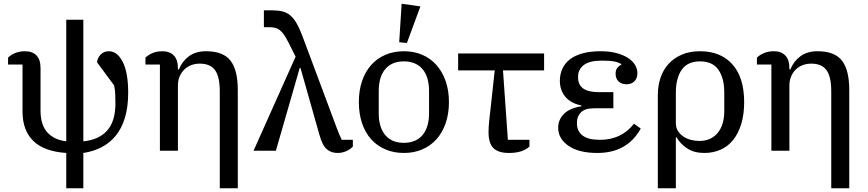

<svg xmlns="http://www.w3.org/2000/svg" viewBox="-20 -803 4624 1023"><path d="M333 12Q214 4 157 -52.5Q100 -109 100 -208V-459H23V-496Q39 -512 62.5 -521Q86 -530 113 -530Q153 -530 174.5 -507.5Q196 -485 196 -440V-213Q196 -139 231.5 -98.5Q267 -58 333 -50V-698H424V-50Q507 -58 551 -107.5Q595 -157 595 -252Q595 -276 594 -301Q593 -326 588 -348L497 -471Q499 -494 516 -512Q533 -530 560 -530Q605 -530 634 -473Q663 -416 663 -309Q663 -234 646 -177Q629 -120 597.5 -81Q566 -42 522 -19Q478 4 424 12V200H333Z M832 -459H755V-496Q772 -512 794.5 -521Q817 -530 845 -530Q884 -530 906 -507.5Q928 -485 928 -440V-433H933Q951 -477 987 -503.5Q1023 -530 1078 -530Q1169 -530 1208 -480Q1247 -430 1247 -323V200H1151V-316Q1151 -395 1125.5 -429.5Q1100 -464 1044 -464Q1020 -464 999 -456Q978 -448 962.5 -433Q947 -418 937.5 -396.5Q928 -375 928 -347V0H832Z M1555 -501 1517 -577Q1504 -602 1493 -618Q1482 -634 1470 -643Q1458 -652 1444.5 -655Q1431 -658 1413 -658H1386V-748H1428Q1460 -748 1483.5 -742.5Q1507 -737 1525.5 -722Q1544 -707 1560 -679.5Q1576 -652 1592 -609L1775 -119Q1780 -105 1787.5 -87.5Q1795 -70 1801 -58H1860V-22Q1846 -7 1824.5 2.5Q1803 12 1778 12Q1744 12 1720.5 -8.5Q1697 -29 1681 -88L1581 -441H1577L1450 0H1331Z M2132 -42Q2166 -42 2191.5 -53.5Q2217 -65 2233.5 -86Q2250 -107 2258 -135.5Q2266 -164 2266 -198V-320Q2266 -354 2258 -382.5Q2250 -411 2233.5 -432Q2217 -453 2191.5 -464.5Q2166 -476 2132 -476Q2097 -476 2072 -464.5Q2047 -453 2030.5 -432Q2014 -411 2006 -382.5Q1998 -354 1998 -320V-198Q1998 -164 2006 -135.5Q2014 -107 2030.5 -86Q2047 -65 2072 -53.5Q2097 -42 2132 -42ZM2132 12Q2078 12 2033.5 -7Q1989 -26 1957.5 -61Q1926 -96 1909 -146.5Q1892 -197 1892 -259Q1892 -321 1909 -371Q1926 -421 1957.5 -456.5Q1989 -492 2033.5 -511Q2078 -530 2132 -530Q2186 -530 2230 -511Q2274 -492 2305.5 -456.5Q2337 -421 2354.5 -371Q2372 -321 2372 -259Q2372 -197 2354.5 -146.5Q2337 -96 2305.5 -61Q2274 -26 2230 -7Q2186 12 2132 12ZM2107 -578 2120 -783 2220 -769 2148 -574Z M2801 -22Q2782 -5 2755.5 3.5Q2729 12 2691 12Q2636 12 2609.5 -13.5Q2583 -39 2583 -99Q2583 -122 2586 -155Q2589 -188 2594 -226L2616 -428H2421V-518H2879V-428H2660L2686 -58H2801Z M3163 12Q3064 12 3009 -26Q2954 -64 2954 -123Q2954 -164 2983.5 -195Q3013 -226 3078 -237V-241Q3022 -252 2992.5 -287Q2963 -322 2963 -373Q2963 -407 2976 -436Q2989 -465 3015.5 -486Q3042 -507 3083 -518.5Q3124 -530 3181 -530Q3227 -530 3263.5 -520.5Q3300 -511 3325 -495Q3350 -479 3363 -458Q3376 -437 3376 -414Q3376 -385 3360 -369.5Q3344 -354 3318 -354Q3292 -354 3276 -369Q3260 -384 3260 -410Q3260 -431 3270 -442.5Q3280 -454 3291 -459V-461Q3276 -471 3252.5 -475.5Q3229 -480 3187 -480Q3121 -480 3090.5 -456.5Q3060 -433 3060 -395V-390Q3060 -312 3170 -312H3248V-226H3145Q3097 -226 3075.5 -204.5Q3054 -183 3054 -150V-145Q3054 -105 3083.5 -81.5Q3113 -58 3177 -58Q3291 -58 3358 -144L3394 -118Q3322 12 3163 12Z M3485 -297Q3485 -346 3499.5 -389Q3514 -432 3542.5 -463Q3571 -494 3613 -512Q3655 -530 3710 -530Q3820 -530 3882.5 -460Q3945 -390 3945 -259Q3945 -193 3929.5 -142.5Q3914 -92 3886.5 -57.5Q3859 -23 3819.5 -5.5Q3780 12 3732 12Q3679 12 3642 -12Q3605 -36 3585 -71H3581V200H3485ZM3706 -52Q3768 -52 3803.5 -94.5Q3839 -137 3839 -211V-310Q3839 -386 3808 -431Q3777 -476 3710 -476Q3643 -476 3612 -431Q3581 -386 3581 -310V-146Q3581 -123 3592 -105.5Q3603 -88 3620.5 -76Q3638 -64 3660.5 -58Q3683 -52 3706 -52Z M4090 -459H4013V-496Q4030 -512 4052.5 -521Q4075 -530 4103 -530Q4142 -530 4164 -507.5Q4186 -485 4186 -440V-433H4191Q4209 -477 4245 -503.5Q4281 -530 4336 -530Q4427 -530 4466 -480Q4505 -430 4505 -323V200H4409V-316Q4409 -395 4383.5 -429.5Q4358 -464 4302 -464Q4278 -464 4257 -456Q4236 -448 4220.5 -433Q4205 -418 4195.5 -396.5Q4186 -375 4186 -347V0H4090Z"/></svg>

Font: IBM Plex Serif Text
Style: Regular
Weight: 450
Designer: Mike Abbink, Paul van der Laan, Pieter van Rosmalen
Foundry: Bold Monday
Version: Version 3.001